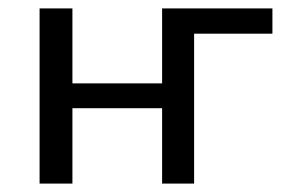

<svg xmlns="http://www.w3.org/2000/svg" viewBox="-20 -436 691 456"><path d="M627 -356H441V0H365V-179H152V0H74V-416H152V-238H365V-416H627Z"/></svg>

Font: Ysabeau Medium
Style: Regular
Weight: 500
Designer: Christian Thalmann (Catharsis Fonts)
Version: Version 0.003